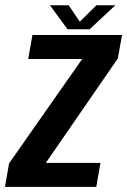

<svg xmlns="http://www.w3.org/2000/svg" viewBox="-46 -732 498 752"><path d="M-26.5 0 -10.5 -92 276 -501H64.5L81 -595H432L415.5 -503L133.5 -94H347.5L331 0ZM218.5 -617.5 149.5 -711.5H223L266.5 -647L332 -711.5H406L305 -617.5Z"/></svg>

Font: Anybody SemiBold
Style: Italic
Weight: 600
Italic angle: -10°
Designer: Tyler Finck
Foundry: Etcetera Type Company
Version: Version 1.010; ttfautohint (v1.8.3) -l 8 -r 50 -G 200 -x 14 